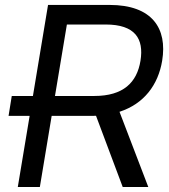

<svg xmlns="http://www.w3.org/2000/svg" viewBox="-20 -747 675 767"><path d="M627.8 -504.3C649.1 -633.5 588.1 -727.3 417.6 -727.3H171.9L111.5 -363.6H27L14.2 -284.1H98.4L51.1 0H139.2L186.4 -284.1H345.2C351.6 -284.1 357.6 -284.1 363.6 -284.4L470.2 0H572.4L457.4 -300.4C555.8 -332.4 611.9 -408.4 627.8 -504.3ZM541.2 -504.3C527 -417.6 473 -363.6 356.5 -363.6H199.6L247.2 -649.1H402C519.9 -649.1 555.4 -592.3 541.2 -504.3Z"/></svg>

Font: TID UI
Style: Italic
Weight: 400
Italic angle: -9.39999°
Designer: The TID Project Authors
Foundry: Bakken & Bæck
Version: Version 1.001;hotconv 1.0.109;makeotfexe 2.5.65596